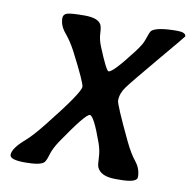

<svg xmlns="http://www.w3.org/2000/svg" viewBox="-77 -753 827 830"><g transform="rotate(10 336.5 -338.5)"><path d="M435.5 -335.9Q435.5 -318.4 507.8 -167Q530.8 -119.1 554.2 -90.1Q577.6 -61 577.6 -24.4Q577.6 0.5 501 0.5H482.9Q418 0.5 401.9 -36.1Q397.5 -45.4 396.5 -76.9Q395.5 -108.4 384.3 -140.1Q344.2 -252.9 326.2 -252.9Q308.1 -252.9 216.3 -117.7Q192.4 -82 184.3 -54Q176.3 -25.9 168.5 -18.1Q152.8 -2 85.7 -2Q18.6 -2 18.6 -23.9Q18.6 -53.2 72.3 -99.1Q99.1 -122.1 145.5 -180.2Q273.4 -340.8 273.4 -367.2Q273.4 -384.3 208.5 -510.3Q186.5 -552.2 161.4 -582Q136.2 -611.8 136.2 -644.5Q136.2 -661.6 153.3 -667Q170.9 -672.4 229.5 -672.4Q288.1 -672.4 302.2 -646.5Q308.1 -636.2 309.1 -609.1Q310.1 -582 322.3 -552.2Q362.8 -452.6 373 -452.6Q392.1 -452.6 472.7 -558.6Q498.5 -592.8 504.4 -609.9Q518.6 -652.3 523.9 -656.7Q546.4 -676.8 635.3 -676.8Q673.3 -676.8 673.3 -658.7Q673.3 -657.2 575.9 -541.5Q478.5 -425.8 457 -396.2Q435.5 -366.7 435.5 -335.9Z"/></g></svg>

Font: Averia Libre
Style: Bold Italic
Weight: 700
Italic angle: -6.90001°
Version: Version 1.002